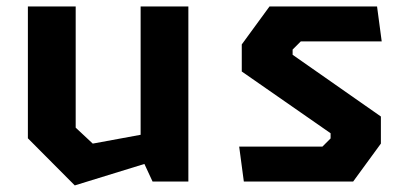

<svg xmlns="http://www.w3.org/2000/svg" viewBox="-20 -554 1280 586"><path d="M211 -164.4 263.1 -115.7 491.7 -157.8V-75.5L208.2 11.9L65.1 -131.9V-534.2H211ZM554.9 0H445.6L409.2 -78.5V-534.2H554.9Z M710 -106.5H964L989 -131.5V-147.3L717.9 -335.8V-418.4L802.5 -534.2H1130.8L1145 -427.7H898.1L873.1 -402.7V-386.8L1142.5 -198.4V-115.8L1057.9 0H724.2Z"/></svg>

Font: Monaspace Krypton Var
Style: Regular
Weight: 400
Designer: Riley Cran and the Lettermatic Team
Version: Version 1.101 (Monaspace Krypton Var)